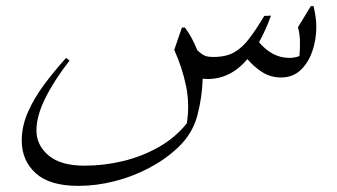

<svg xmlns="http://www.w3.org/2000/svg" viewBox="-20 -324 1099 627"><path d="M207 -126Q157 -62 128 -3.5Q99 55 99 102Q99 150 138.5 183.5Q178 217 256 217Q320 217 382 202Q444 187 498 156.5Q552 126 590 79Q600 17 587.5 -43.5Q575 -104 549 -161L574 -234H584Q598 -215 607 -197.5Q616 -180 625 -159Q638 -147 648 -142.5Q658 -138 677 -138Q718 -138 744.5 -153Q771 -168 793.5 -197.5Q816 -227 843 -272L865 -273Q847 -224 826 -186Q845 -163 870 -149Q895 -135 925 -135Q943 -135 958 -141Q960 -168 959.5 -190.5Q959 -213 953 -235L995 -304H1004Q1013 -265 1013 -236Q1013 -195 1000 -157Q987 -119 961.5 -95Q936 -71 898 -71Q863 -71 835.5 -89Q808 -107 788 -131Q733 -66 658 -66Q654 -66 650 -66.5Q646 -67 642 -67Q640 -6 624.5 53Q609 112 562 157Q521 196 467 224.5Q413 253 353.5 268Q294 283 236 283Q142 283 96.5 241.5Q51 200 51 135Q51 88 71 42.5Q91 -3 124 -47.5Q157 -92 196 -135Z"/></svg>

Font: Bona Nova SC
Style: Italic
Weight: 400
Italic angle: -4°
Designer: Mateusz Machalski
Foundry: Capitalics
Version: Version 4.001; ttfautohint (v1.8.4.7-5d5b)